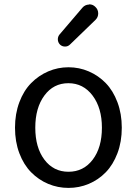

<svg xmlns="http://www.w3.org/2000/svg" viewBox="-20 -874 645 906"><path d="M50.8 -271.5Q50.8 -336.9 71.3 -391.6Q91.8 -446.3 127 -481.9Q162.1 -517.6 207.5 -537.1Q252.9 -556.6 303.2 -556.6Q353.5 -556.6 398.9 -537.1Q444.3 -517.6 479 -481.9Q513.7 -446.3 534.2 -391.6Q554.7 -336.9 554.7 -271.5Q554.7 -205.1 534.2 -150.9Q513.7 -96.7 479 -61Q444.3 -25.4 398.9 -6.3Q353.5 12.7 303.2 12.7Q252.9 12.7 207.5 -6.3Q162.1 -25.4 127 -61Q91.8 -96.7 71.3 -150.9Q50.8 -205.1 50.8 -271.5ZM460.9 -271.5Q460.9 -364.3 417 -422.9Q373 -481.4 302.7 -481.4Q232.4 -481.4 189.5 -423.3Q146.5 -365.2 146.5 -271.5Q146.5 -177.7 189.5 -120.6Q232.4 -63.5 303.2 -63.5Q374 -63.5 417.5 -120.6Q460.9 -177.7 460.9 -271.5ZM310.5 -664.1Q300.8 -654.3 287.1 -654.3Q273.4 -654.3 263.7 -663.1Q252.9 -673.8 252.9 -688.5Q252.9 -701.2 260.7 -710.9L369.1 -837.9Q380.9 -851.6 399.4 -852.5Q400.4 -853.5 401.4 -853.5Q418 -853.5 429.7 -841.8Q443.4 -829.1 443.4 -810.5Q443.4 -793 430.7 -780.3Z"/></svg>

Font: Gen Jyuu GothicX Regular
Style: Regular
Weight: 400
Designer: [Source Han Sans]
Ryoko NISHIZUKA  (kana & ideographs); Paul D. Hunt (Latin, Greek & Cyrillic); Wenlong ZHANG  (bopomofo
Version: Version 1.002.20150607